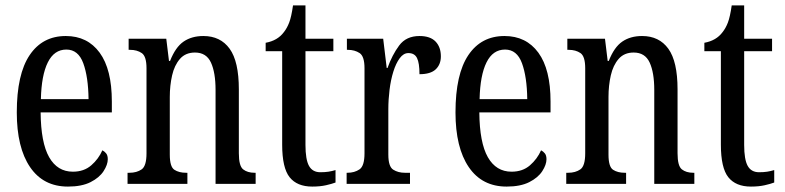

<svg xmlns="http://www.w3.org/2000/svg" viewBox="-20 -679 2897 709"><path d="M231 10Q140 10 91 -62Q42 -134 42 -264Q42 -405 89.5 -475.5Q137 -546 223 -546Q303 -546 348 -484.5Q393 -423 393 -304V-264H130Q131 -152 161.5 -98.5Q192 -45 249 -45Q290 -45 317 -68.5Q344 -92 358 -124Q366 -120 372 -112.5Q378 -105 378 -91Q378 -71 362.5 -47Q347 -23 314.5 -6.5Q282 10 231 10ZM307 -313Q306 -395 287.5 -445.5Q269 -496 225 -496Q180 -496 156.5 -448.5Q133 -401 131 -313Z M451 0V-41H458Q485 -41 503 -53.5Q521 -66 521 -113V-427Q521 -471 503.5 -483Q486 -495 460 -495H455V-536H594L604 -454H608Q628 -505 658 -525.5Q688 -546 731 -546Q794 -546 828 -499Q862 -452 862 -349V-113Q862 -66 878 -53.5Q894 -41 920 -41H924V0H776V-347Q776 -411 759 -448Q742 -485 700 -485Q665 -485 644.5 -461.5Q624 -438 615.5 -400.5Q607 -363 607 -321V-108Q607 -63 624 -52Q641 -41 667 -41H672V0Z M1133 10Q1077 10 1049.5 -24.5Q1022 -59 1022 -145V-490H961V-521Q1005 -529 1028 -560Q1040 -575 1048 -596Q1056 -617 1062 -659H1108V-536H1211V-490H1108V-144Q1108 -90 1121 -66.5Q1134 -43 1163 -43Q1180 -43 1193 -45Q1206 -47 1219 -51V-5Q1206 0 1184 5Q1162 10 1133 10Z M1260 0V-41H1263Q1289 -41 1307.5 -53.5Q1326 -66 1326 -113V-427Q1326 -471 1308 -483Q1290 -495 1264 -495H1261V-536H1395L1408 -428H1411Q1428 -476 1454 -511Q1480 -546 1529 -546Q1569 -546 1588.5 -525.5Q1608 -505 1608 -471Q1608 -441 1589 -423Q1570 -405 1529 -405Q1529 -446 1520 -464.5Q1511 -483 1488 -483Q1470 -483 1456 -464Q1442 -445 1432.5 -414.5Q1423 -384 1418.5 -347.5Q1414 -311 1414 -276V-108Q1414 -64 1432 -52.5Q1450 -41 1475 -41H1494V0Z M1851 10Q1760 10 1711 -62Q1662 -134 1662 -264Q1662 -405 1709.5 -475.5Q1757 -546 1843 -546Q1923 -546 1968 -484.5Q2013 -423 2013 -304V-264H1750Q1751 -152 1781.5 -98.5Q1812 -45 1869 -45Q1910 -45 1937 -68.5Q1964 -92 1978 -124Q1986 -120 1992 -112.5Q1998 -105 1998 -91Q1998 -71 1982.5 -47Q1967 -23 1934.5 -6.5Q1902 10 1851 10ZM1927 -313Q1926 -395 1907.5 -445.5Q1889 -496 1845 -496Q1800 -496 1776.5 -448.5Q1753 -401 1751 -313Z M2071 0V-41H2078Q2105 -41 2123 -53.5Q2141 -66 2141 -113V-427Q2141 -471 2123.5 -483Q2106 -495 2080 -495H2075V-536H2214L2224 -454H2228Q2248 -505 2278 -525.5Q2308 -546 2351 -546Q2414 -546 2448 -499Q2482 -452 2482 -349V-113Q2482 -66 2498 -53.5Q2514 -41 2540 -41H2544V0H2396V-347Q2396 -411 2379 -448Q2362 -485 2320 -485Q2285 -485 2264.5 -461.5Q2244 -438 2235.5 -400.5Q2227 -363 2227 -321V-108Q2227 -63 2244 -52Q2261 -41 2287 -41H2292V0Z M2753 10Q2697 10 2669.5 -24.5Q2642 -59 2642 -145V-490H2581V-521Q2625 -529 2648 -560Q2660 -575 2668 -596Q2676 -617 2682 -659H2728V-536H2831V-490H2728V-144Q2728 -90 2741 -66.5Q2754 -43 2783 -43Q2800 -43 2813 -45Q2826 -47 2839 -51V-5Q2826 0 2804 5Q2782 10 2753 10Z"/></svg>

Font: Noto Serif Ethiopic ExtraCondensed
Style: Regular
Weight: 400
Width: 2
Designer: Monotype Design Team
Foundry: Monotype Imaging Inc.
Version: Version 2.102; ttfautohint (v1.8.4.7-5d5b)